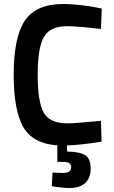

<svg xmlns="http://www.w3.org/2000/svg" viewBox="-20 -723 577 968"><path d="M437 127Q437 175 409 200Q381 225 332 225Q313 225 290 222.5Q267 220 254 218L241 215L245 147Q279 149 299 149Q339 149 339 119Q339 93 299 93H269V10Q144 1 96.5 -84Q49 -169 49 -345Q49 -536 105.5 -619.5Q162 -703 301 -703Q336 -703 384 -697.5Q432 -692 462 -686L493 -680L489 -577Q369 -591 317 -591Q233 -591 201.5 -537Q170 -483 170 -345Q170 -209 200.5 -155Q231 -101 321 -101Q341 -101 383 -104.5Q425 -108 457 -111L489 -114L492 -9Q389 8 318 10V41Q382 42 409.5 59.5Q437 77 437 127Z"/></svg>

Font: TypoPRO Titillium Maps
Style: 800 wt
Weight: 800
Designer: Campivisivi
Foundry: Accademia di Belle Arti di Urbino and students of MA course of Visual design
Version: Version 001.001